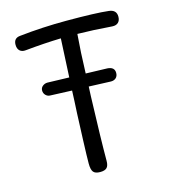

<svg xmlns="http://www.w3.org/2000/svg" viewBox="-106 -781 770 875"><g transform="rotate(-15 278.5 -343.0)"><path d="M522 -653Q522 -635 512 -625.5Q502 -616 484 -617Q393 -624 321 -625Q314 -542 311 -441L412 -438Q446 -436 446 -408Q446 -393 437 -384.5Q428 -376 413 -376L309 -380L307 -335Q300 -131 300 -32Q300 -9 290.5 0.5Q281 10 259 10Q236 10 227 -1Q218 -12 218 -41Q218 -72 221 -151.5Q224 -231 226 -276L229 -334L231 -382L130 -386Q117 -386 108 -395Q99 -404 99 -417Q99 -430 109 -438Q119 -446 132 -446L234 -443L243 -625Q166 -623 75 -614Q57 -612 46.5 -621.5Q36 -631 36 -650Q36 -681 66 -684Q176 -696 288 -696Q427 -696 487 -689Q522 -685 522 -653Z"/></g></svg>

Font: Mali
Style: Regular
Weight: 400
Version: Version 1.000; ttfautohint (v1.6)